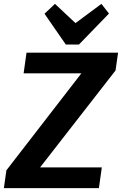

<svg xmlns="http://www.w3.org/2000/svg" viewBox="-38 -972 630 992"><path d="M-5 -92 445 -674 504 -593H84L99 -700H572L559 -608L106 -26L46 -107H488L473 0H-18ZM525 -902 370 -742H302L192 -901L246 -952L390 -817H304L486 -952Z"/></svg>

Font: Pathway Extreme SemiCondensed
Style: Bold Italic
Weight: 700
Width: 4
Italic angle: -8°
Version: Version 1.001;gftools[0.9.26]